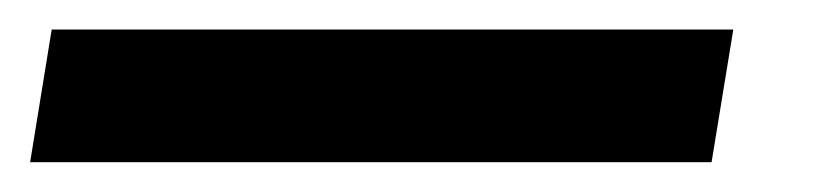

<svg xmlns="http://www.w3.org/2000/svg" viewBox="-78 -20 560 130"><path d="M418.5 0 403.8 89.8H-57.6L-43 0Z"/></svg>

Font: Inter 28pt Medium
Style: Italic
Weight: 500
Italic angle: -9.3988°
Designer: Rasmus Andersson
Foundry: rsms
Version: Version 4.001;git-66647c0bb